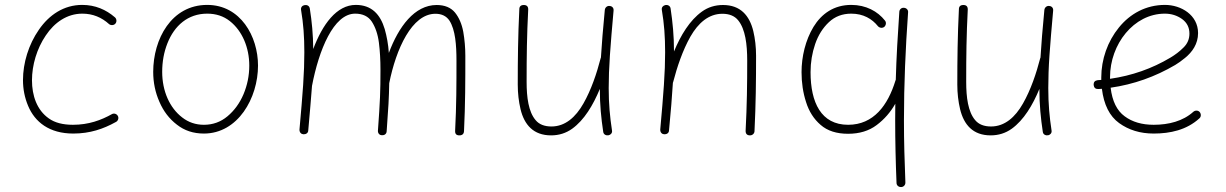

<svg xmlns="http://www.w3.org/2000/svg" viewBox="-20 -526 4924 771"><path d="M443.4 -431.2C449.7 -438.5 448.7 -450.2 441.4 -456.5C405.8 -487.3 362.3 -506.3 310.1 -506.3C236.3 -506.3 177.2 -466.3 136.2 -406.7C94.7 -347.2 72.3 -272.9 72.3 -204.6C72.3 -168 79.1 -133.8 92.8 -101.1C120.1 -35.6 178.2 10.3 274.4 10.3C341.3 10.3 395 -8.3 444.3 -35.6C453.6 -39.6 457.5 -50.3 454.1 -58.6C450.2 -67.9 439.9 -72.3 430.7 -68.4C385.7 -43 335.4 -24.9 272.9 -24.9C232.4 -24.9 200.2 -33.2 176.3 -50.3C127.9 -84 108.4 -142.6 108.4 -203.6C108.4 -264.6 127.9 -330.6 163.6 -383.3C198.7 -436 249.5 -471.2 310.5 -471.2C353 -471.2 388.2 -456.1 418 -429.2C425.3 -423.3 437 -423.8 443.4 -431.2Z M812 -506.3C668 -506.3 595.2 -368.7 595.2 -237.3C595.2 -194.8 603.5 -154.8 620.1 -117.2C636.2 -79.6 659.7 -48.8 690.4 -25.4C720.7 -1.5 756.8 10.3 798.8 10.3C935.5 10.3 1016.1 -132.3 1016.1 -262.7C1016.1 -379.4 946.3 -506.3 812 -506.3ZM812 -471.2C847.2 -471.2 877.4 -461.4 902.8 -441.4C953.1 -401.9 981 -334.5 981 -262.7C981 -222.2 973.1 -184.1 958 -147.9C942.4 -111.3 920.9 -82 893.6 -59.1C866.2 -36.1 834.5 -24.9 798.8 -24.9C766.1 -24.9 736.8 -34.7 711.9 -54.2C661.1 -92.8 631.3 -160.6 631.3 -237.3C631.3 -278.3 638.2 -316.4 652.3 -352.1C680.2 -422.9 734.4 -471.2 812 -471.2Z M1182.6 -5.9C1182.1 5.9 1189.9 12.7 1198.2 13.2C1207.5 13.7 1217.3 9.3 1217.8 -2C1224.1 -71.8 1229 -130.4 1232.9 -181.2C1260.3 -324.7 1319.3 -471.2 1406.2 -471.2C1436.5 -471.2 1459 -460.4 1473.1 -439C1487.3 -417 1497.1 -389.2 1501.5 -355C1505.9 -320.3 1507.8 -284.2 1507.8 -245.6C1507.8 -158.2 1506.3 -121.6 1497.6 -1C1497.1 10.7 1505.4 17.1 1513.7 17.1C1522.9 17.6 1532.2 12.7 1532.7 1C1539.6 -91.8 1542 -134.8 1543 -191.9C1570.3 -329.1 1633.8 -470.7 1728.5 -470.7C1753.9 -470.7 1772.5 -461.4 1784.7 -443.4C1808.6 -406.2 1813 -345.2 1813 -282.2C1813 -189 1813 -103.5 1807.6 -0.5C1807.1 11.7 1812.5 17.6 1824.7 17.6C1836.4 17.6 1842.8 11.7 1843.3 0.5C1848.6 -108.4 1848.6 -201.7 1848.6 -301.8C1848.6 -335 1845.7 -367.2 1840.3 -398.4C1834.5 -429.7 1823.2 -455.6 1807.1 -475.6C1790.5 -495.6 1766.1 -505.9 1733.4 -505.9C1644.5 -505.9 1580.6 -418.5 1541.5 -313.5C1539.1 -348.1 1533.2 -379.9 1524.9 -409.2C1507.3 -467.8 1472.7 -506.3 1408.7 -506.3C1331.5 -506.3 1274.9 -427.7 1237.8 -329.1C1237.3 -388.2 1232.4 -439 1224.1 -491.7C1222.2 -503.4 1211.9 -507.3 1202.6 -505.4C1194.3 -503.9 1187 -497.1 1189 -485.8C1198.2 -431.2 1202.1 -379.9 1202.1 -315.9C1202.1 -277.3 1200.7 -233.9 1197.3 -184.6C1193.8 -135.3 1189 -75.7 1182.6 -5.9Z M2443.8 -482.9C2445.3 -494.6 2437.5 -501.5 2428.2 -502C2419.9 -503.4 2410.2 -497.6 2408.7 -486.3C2401.4 -411.6 2396.5 -349.1 2393.1 -294.9C2392.6 -294.4 2392.6 -293.5 2392.1 -292.5C2376.5 -231.9 2354 -165 2322.8 -110.4C2291.5 -55.2 2249.5 -18.1 2194.3 -18.1C2166.5 -18.1 2145 -26.4 2130.9 -43.5C2102.1 -77.1 2094.7 -135.3 2094.7 -197.3C2094.7 -301.8 2095.7 -382.8 2101.1 -488.3C2101.1 -500 2095.2 -505.9 2083.5 -505.9C2071.3 -505.9 2065.4 -500 2065.4 -488.8C2060.1 -380.9 2059.1 -286.6 2059.1 -186.5C2059.1 -151.4 2063 -118.2 2070.3 -87.4C2085.4 -24.9 2122.1 17.6 2192.9 17.6C2224.6 17.6 2252.4 8.8 2277.3 -8.8C2326.2 -43.9 2361.8 -104 2388.7 -168.9C2388.7 -105 2394 -51.8 2402.3 3.4C2403.8 15.1 2415 19 2424.3 17.1C2432.6 15.1 2439.5 7.8 2437.5 -2.4C2429.2 -57.1 2424.3 -108.4 2424.3 -172.4C2424.3 -210.9 2425.8 -254.9 2429.2 -304.2C2432.6 -353.5 2437.5 -413.1 2443.8 -482.9Z M2631.3 -5.9C2630.9 6.3 2638.7 12.7 2647 13.2C2656.2 13.7 2666 9.3 2666.5 -2C2673.8 -76.7 2678.7 -139.6 2682.1 -193.8C2682.6 -194.3 2682.6 -195.3 2683.1 -196.3C2698.7 -256.3 2721.2 -323.7 2752.4 -378.9C2783.7 -433.6 2825.7 -470.7 2880.9 -470.7C2908.7 -470.7 2930.2 -461.9 2944.3 -444.3C2973.1 -408.7 2980.5 -348.1 2980.5 -282.2C2980.5 -189 2979.5 -103.5 2974.1 -0.5C2974.1 11.7 2980 17.6 2991.7 17.6C3002.9 17.6 3009.8 8.8 3009.8 0.5C3015.1 -108.4 3016.1 -201.7 3016.1 -301.8C3016.1 -337.4 3012.2 -370.6 3004.9 -401.4C2989.7 -463.4 2953.6 -505.9 2883.3 -505.9C2851.6 -505.9 2823.2 -497.1 2798.8 -479.5C2749.5 -444.3 2713.4 -384.3 2686.5 -319.3C2686.5 -383.3 2681.2 -435.5 2672.9 -491.7C2671.4 -503.4 2660.2 -507.8 2650.9 -505.4C2643.1 -503.4 2635.7 -497.1 2637.7 -485.8C2647 -431.2 2650.9 -379.9 2650.9 -315.9C2650.9 -277.3 2649.4 -233.9 2646 -184.6C2642.6 -135.3 2637.7 -75.7 2631.3 -5.9Z M3530.8 -418C3538.1 -424.3 3540 -436 3533.7 -443.4C3504.4 -480.5 3457.5 -506.3 3398.4 -506.3C3328.6 -506.3 3278.8 -470.7 3246.6 -418C3214.4 -364.7 3198.7 -298.3 3198.7 -236.3C3198.7 -193.8 3204.6 -153.8 3216.8 -116.2C3228.5 -78.6 3248 -47.9 3275.4 -24.4C3302.7 -0.5 3339.4 11.2 3385.7 11.2C3431.2 11.2 3469.7 -0.5 3500.5 -23.9C3531.2 -46.9 3556.2 -75.7 3575.2 -109.4C3574.7 -86.9 3574.7 -64.5 3574.7 -42.5C3574.7 40 3576.7 125 3580.1 208.5C3580.1 218.3 3588.4 225.6 3598.6 225.1C3608.4 225.1 3616.2 216.8 3615.7 206.5C3612.3 123 3609.9 40 3609.9 -42.5C3609.9 -187.5 3616.2 -331.1 3626.5 -476.1C3627.9 -485.8 3620.1 -494.1 3610.4 -494.6C3600.1 -496.1 3591.8 -488.3 3591.3 -478.5C3585 -387.2 3579.6 -295.9 3577.1 -205.6C3576.7 -204.6 3576.2 -203.6 3575.7 -202.1C3545.4 -103.5 3488.3 -24.9 3385.7 -24.9C3277.3 -24.9 3234.9 -114.3 3234.9 -236.3C3234.9 -275.9 3241.2 -313.5 3253.4 -349.1C3265.6 -384.8 3284.2 -414.1 3308.6 -437C3333 -460 3362.8 -471.2 3398.4 -471.2C3446.8 -471.2 3481.9 -450.2 3505.4 -420.9C3511.7 -413.6 3523.4 -412.1 3530.8 -418Z M4209 -482.9C4210.4 -494.6 4202.6 -501.5 4193.4 -502C4185.1 -503.4 4175.3 -497.6 4173.8 -486.3C4166.5 -411.6 4161.6 -349.1 4158.2 -294.9C4157.7 -294.4 4157.7 -293.5 4157.2 -292.5C4141.6 -231.9 4119.1 -165 4087.9 -110.4C4056.6 -55.2 4014.6 -18.1 3959.5 -18.1C3931.6 -18.1 3910.2 -26.4 3896 -43.5C3867.2 -77.1 3859.9 -135.3 3859.9 -197.3C3859.9 -301.8 3860.8 -382.8 3866.2 -488.3C3866.2 -500 3860.4 -505.9 3848.6 -505.9C3836.4 -505.9 3830.6 -500 3830.6 -488.8C3825.2 -380.9 3824.2 -286.6 3824.2 -186.5C3824.2 -151.4 3828.1 -118.2 3835.4 -87.4C3850.6 -24.9 3887.2 17.6 3958 17.6C3989.7 17.6 4017.6 8.8 4042.5 -8.8C4091.3 -43.9 4127 -104 4153.8 -168.9C4153.8 -105 4159.2 -51.8 4167.5 3.4C4168.9 15.1 4180.2 19 4189.5 17.1C4197.8 15.1 4204.6 7.8 4202.6 -2.4C4194.3 -57.1 4189.5 -108.4 4189.5 -172.4C4189.5 -210.9 4190.9 -254.9 4194.3 -304.2C4197.8 -353.5 4202.6 -413.1 4209 -482.9Z M4796.4 -50.8C4803.7 -57.1 4803.7 -68.8 4797.4 -76.2C4791 -83.5 4779.3 -83.5 4772 -77.1C4730.5 -39.6 4673.3 -24.9 4612.8 -24.9C4565.9 -24.9 4526.9 -36.1 4496.1 -59.1C4465.3 -81.5 4446.3 -119.6 4439.9 -173.8C4532.2 -187 4618.7 -217.8 4699.2 -265.1C4711.4 -272.5 4724.6 -281.7 4738.8 -293.5C4767.6 -316.9 4791 -349.6 4791 -393.1C4791 -465.8 4722.7 -506.3 4658.2 -506.3C4582 -506.3 4518.1 -471.2 4473.1 -415.5C4427.7 -359.9 4402.3 -287.6 4402.3 -214.8V-205.1C4397.9 -204.6 4393.1 -204.6 4388.2 -204.1C4376.5 -202.6 4371.1 -196.3 4371.6 -185.1C4373 -173.3 4379.4 -168 4390.6 -168.5C4395.5 -168.9 4400.4 -168.9 4404.8 -169.4C4412.6 -105.5 4435.5 -59.6 4474.1 -31.7C4512.7 -3.9 4558.6 10.3 4612.8 10.3C4678.7 10.3 4745.1 -3.9 4796.4 -50.8ZM4657.7 -471.2C4683.6 -471.2 4706.5 -463.9 4726.6 -449.7C4746.6 -435.1 4756.3 -415.5 4756.3 -391.1C4756.3 -369.1 4748.5 -350.6 4732.4 -335C4716.3 -318.8 4698.7 -305.7 4679.7 -294.4C4606 -250.5 4525.4 -222.2 4437.5 -209.5V-216.3C4437.5 -347.7 4532.2 -471.2 4657.7 -471.2Z"/></svg>

Font: Mikhak ExtraLight
Style: Regular
Weight: 200
Designer: Amin Abedi
Version: Version 3.2